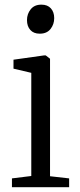

<svg xmlns="http://www.w3.org/2000/svg" viewBox="-20 -784 333 804"><path d="M30 0V-37L111 -47V-479L36.5 -496.5V-534L164.5 -552H171.5L189.5 -538V-46L269.5 -37V0ZM146 -643Q121 -643 107 -658.5Q93 -674 93 -700Q93 -725.5 108.5 -745Q124 -764.5 153 -764.5H154Q179 -764.5 193 -749Q207 -733.5 207 -708Q207 -682 191.5 -662.5Q176 -643 147 -643Z"/></svg>

Font: Merriweather 48pt Light
Style: Regular
Weight: 300
Version: Version 2.100